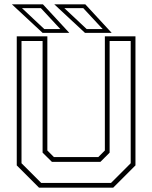

<svg xmlns="http://www.w3.org/2000/svg" viewBox="-20 -868 704 888"><path d="M160.5 0 57.5 -103V-700H199V-172L229.5 -141.5H434.5L465 -172V-700H606.5V-103L503.5 0ZM170.5 -22H493.5L584.5 -113V-678.5H487V-162L444.5 -119.5H220L177 -162V-678.5H79.5V-113ZM496.5 -716H373L231 -848H374.5ZM455 -733.5 365 -830.5H277.5L381 -733.5ZM300.5 -716H177L35 -848H178.5ZM259 -733.5 169 -830.5H81.5L185 -733.5Z"/></svg>

Font: Tourney ExtraLight
Style: Regular
Weight: 250
Designer: Tyler Finck
Foundry: Etcetera Type Co
Version: Version 1.015